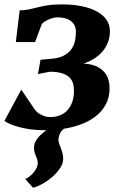

<svg xmlns="http://www.w3.org/2000/svg" viewBox="-22 -587 542 877"><path d="M181.2 7.8Q146.5 7.8 116.9 3.7Q87.4 -0.5 64.2 -6.8Q41 -13.2 24.2 -20.5Q7.3 -27.8 -2 -34.7L75.2 -177.7L135.3 -88.9Q138.7 -83.5 145.3 -77.1Q151.9 -70.8 161.1 -65.4Q170.4 -60.1 181.9 -56.2Q193.4 -52.2 206.5 -52.2Q232.9 -52.2 253.2 -60.8Q273.4 -69.3 287.4 -85.2Q301.3 -101.1 308.6 -123Q315.9 -145 315.9 -172.4Q315.9 -191.9 310.8 -208Q305.7 -224.1 293.2 -235.4Q280.8 -246.6 259.3 -252.9Q237.8 -259.3 205.6 -259.3L151.4 -249L163.1 -314L216.3 -318.8Q251 -322.3 272.2 -334.5Q293.5 -346.7 305.2 -364Q316.9 -381.3 320.8 -401.9Q324.7 -422.4 324.7 -441.9Q324.7 -473.1 302.2 -490.5Q279.8 -507.8 240.2 -507.8Q230 -507.8 218.8 -504.6Q207.5 -501.5 197.5 -496.8Q187.5 -492.2 179.9 -486.8Q172.4 -481.4 168.9 -477.1L138.2 -395H50.3L67.9 -540Q91.8 -540 110.6 -544.2Q129.4 -548.3 149.9 -553.5Q170.4 -558.6 196 -562.7Q221.7 -566.9 260.3 -566.9Q312 -566.9 352.8 -558.3Q393.6 -549.8 421.9 -533.9Q450.2 -518.1 465.1 -495.6Q480 -473.1 480 -445.3Q480 -414.6 469.7 -390.4Q459.5 -366.2 442.6 -347.9Q425.8 -329.6 404.3 -316.9Q382.8 -304.2 359.9 -296.4Q417 -293.9 447.8 -264.6Q478.5 -235.4 478.5 -184.1Q478.5 -144 462.6 -112.8Q446.8 -81.5 418.7 -58.6Q390.6 -35.6 352.5 -20.8Q314.5 -5.9 270 1Q256.8 11.7 251 25.1Q245.1 38.6 245.1 52.7Q245.1 61.5 248.5 70.3Q252 79.1 255.9 89.1Q259.8 99.1 263.2 111.3Q266.6 123.5 266.6 139.6Q266.6 159.2 253.2 179.9Q239.7 200.7 219.2 219Q198.7 237.3 174.6 251.2Q150.4 265.1 128.9 270.5L93.3 230.5Q102.5 227.1 112.5 219.2Q122.6 211.4 130.9 201.7Q139.2 191.9 144.8 180.4Q150.4 168.9 150.4 157.7Q150.4 147.9 147.7 140.6Q145 133.3 141.8 125.7Q138.7 118.2 136 108.6Q133.3 99.1 133.3 85.4Q133.3 74.7 137.9 64.2Q142.6 53.7 150.1 43.9Q157.7 34.2 168 25.1Q178.2 16.1 189.9 7.8H181.2Z"/></svg>

Font: Merriweather UltraBold
Style: Italic
Weight: 900
Italic angle: -7°
Designer: Eben Sorkin ( eben@eyebytes.com )
Foundry: Eben Sorkin ( eben@eyebytes.com )
Version: Version 1.52; ttfautohint (v1.4.1)